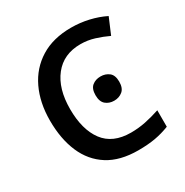

<svg xmlns="http://www.w3.org/2000/svg" viewBox="-168 -861 971 1007"><g transform="rotate(-30 317.0 -357.0)"><path d="M397.9 -624.5Q295.4 -624.5 238.3 -552.2Q181.2 -480 181.2 -356.4Q181.2 -231.9 234.1 -160.9Q287.1 -89.8 397 -89.8Q442.4 -89.8 485.4 -98.6Q528.3 -107.4 574.2 -122.6V-22.9Q530.8 -5.9 486.3 2Q441.9 9.8 383.8 9.8Q273.9 9.8 202.1 -35.6Q130.4 -81.1 95 -163.6Q59.6 -246.1 59.6 -356.9Q59.6 -464.8 98.9 -547.6Q138.2 -630.4 213.9 -677.2Q289.6 -724.1 398.4 -724.1Q452.1 -724.1 504.2 -712.2Q556.2 -700.2 600.6 -678.2L559.6 -581.5Q522.5 -599.1 481.7 -611.8Q440.9 -624.5 397.9 -624.5ZM333 -352.5Q333 -392.1 353.8 -408.7Q374.5 -425.3 404.3 -425.3Q434.1 -425.3 455.3 -408.7Q476.6 -392.1 476.6 -352.5Q476.6 -313.5 455.3 -296.1Q434.1 -278.8 404.3 -278.8Q374.5 -278.8 353.8 -296.1Q333 -313.5 333 -352.5Z"/></g></svg>

Font: Open Sans SemiBold
Style: Regular
Weight: 600
Designer: Monotype Design Team
Foundry: Monotype Imaging Inc.
Version: Version 3.003; ttfautohint (v1.8.4)